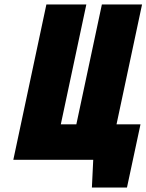

<svg xmlns="http://www.w3.org/2000/svg" viewBox="-20 -720 660 865"><path d="M505 -160 620 -700H439L324 -160H254L369 -700H189L40 0H400L394 125H552L613 -160Z"/></svg>

Font: Advent Pro Black
Style: Italic
Weight: 900
Italic angle: -12°
Version: Version 3.000